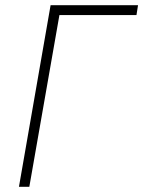

<svg xmlns="http://www.w3.org/2000/svg" viewBox="-20 -720 552 740"><path d="M53 0H93L209 -662H506L512 -700H175Z"/></svg>

Font: Fixel Text 20240404 ExtraLight
Style: Italic
Weight: 200
Width: 4
Italic angle: -10°
Designer: AlfaBravo + MacPaw
Foundry: Kyrylo Tkachov, Marchela Mozhyna, Serhii Makarenko, Maria Weinstein, Zakhar Kryvoshyya
Version: Version 1.211;Glyphs 3.2 (3225)